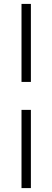

<svg xmlns="http://www.w3.org/2000/svg" viewBox="-20 -760 268 982"><path d="M90 202V-198H138V202ZM90 -740H138V-341H90Z"/></svg>

Font: Mach ExtraLight
Style: Regular
Weight: 250
Version: Version 1.002